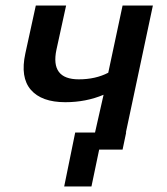

<svg xmlns="http://www.w3.org/2000/svg" viewBox="-20 -543 608 697"><path d="M535 -523 437 -62H438L425 0H340L312 134H213L253 -62H325L356 -199Q292 -172 217 -172Q131 -172 92 -217Q53 -262 72 -349L110 -523H220L185 -363Q162 -255 266 -255Q327 -255 373 -279L425 -523Z"/></svg>

Font: Raleway-v4020 SemiBold
Style: Italic
Weight: 600
Italic angle: -12°
Designer: Matt McInerney, Pablo Impallari, Rodrigo Fuenzalida
Foundry: Matt McInerney, Pablo Impallari, Rodrigo Fuenzalida
Version: Version 4.020;PS 004.020;hotconv 1.0.88;makeotf.lib2.5.64775